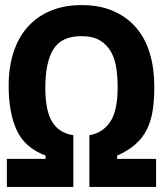

<svg xmlns="http://www.w3.org/2000/svg" viewBox="-20 -734 640 754"><path d="M7 -110H159V-123Q77 -154 45.5 -223Q14 -292 14 -397Q14 -470 33 -528.5Q52 -587 88.5 -628Q125 -669 178.5 -691.5Q232 -714 300 -714Q372 -714 425.5 -690.5Q479 -667 515 -625Q551 -583 568.5 -524Q586 -465 586 -393Q586 -341 579.5 -299.5Q573 -258 556.5 -225Q540 -192 511.5 -167Q483 -142 440 -123V-110H593V0H331V-203Q383 -212 412.5 -255Q442 -298 442 -392Q442 -429 437 -465Q432 -501 416.5 -529.5Q401 -558 373 -575Q345 -592 299 -592Q222 -592 190 -541Q158 -490 158 -389Q158 -298 185.5 -254.5Q213 -211 268 -203V0H7Z"/></svg>

Font: PT Mono
Style: Bold
Weight: 700
Monospace: yes
Designer: A.Korolkova, I.Chaeva
Foundry: ParaType Ltd
Version: Version 1.000 OFL